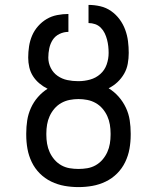

<svg xmlns="http://www.w3.org/2000/svg" viewBox="-20 -755 640 783"><path d="M300 8Q271 8 243 3Q215 -2 189 -14.5Q163 -27 142.5 -47.5Q122 -68 109.5 -94Q97 -120 92 -148Q87 -176 87 -205V-211Q87 -238 91 -264Q95 -290 106 -314.5Q117 -339 134.5 -359Q152 -379 174 -393Q156 -402 140.5 -415Q125 -428 114.5 -444.5Q104 -461 99.5 -480.5Q95 -500 95 -520Q95 -543 98.5 -566Q102 -589 111 -610Q120 -631 135.5 -648.5Q151 -666 170.5 -677.5Q190 -689 213 -693.5Q236 -698 259 -698V-625Q240 -625 222.5 -616.5Q205 -608 195 -592.5Q185 -577 181 -558Q177 -539 177 -520Q177 -498 187 -478Q197 -458 215 -445.5Q233 -433 254.5 -428.5Q276 -424 298 -424H300Q324 -424 347.5 -430.5Q371 -437 389 -453Q407 -469 415 -492Q423 -515 423 -539Q423 -553 421.5 -566.5Q420 -580 416.5 -593.5Q413 -607 407 -619.5Q401 -632 391 -642Q381 -652 368 -656.5Q355 -661 341 -661V-735Q365 -735 389 -729.5Q413 -724 433 -710Q453 -696 467.5 -676.5Q482 -657 490.5 -634Q499 -611 502 -587Q505 -563 505 -539Q505 -517 501 -495Q497 -473 486 -454Q475 -435 459 -420Q443 -405 423 -395Q446 -381 464 -360.5Q482 -340 493.5 -315.5Q505 -291 509 -264.5Q513 -238 513 -211V-205Q513 -176 508 -148Q503 -120 490.5 -94Q478 -68 457.5 -47.5Q437 -27 411 -14.5Q385 -2 357 3Q329 8 300 8ZM300 -66Q318 -66 336 -69Q354 -72 370 -81Q386 -90 398 -104Q410 -118 417.5 -134.5Q425 -151 428 -169Q431 -187 431 -205V-211Q431 -229 428 -247Q425 -265 417.5 -281.5Q410 -298 398 -312Q386 -326 370 -335Q354 -344 336 -347.5Q318 -351 300 -351Q282 -351 264 -347.5Q246 -344 230 -335Q214 -326 202 -312Q190 -298 182.5 -281.5Q175 -265 172 -247Q169 -229 169 -211V-205Q169 -187 172 -169Q175 -151 182.5 -134.5Q190 -118 202 -104Q214 -90 230 -81Q246 -72 264 -69Q282 -66 300 -66Z"/></svg>

Font: Iosevka Plex Etoile
Style: Regular
Weight: 400
Designer: Belleve Invis
Foundry: Belleve Invis
Version: Version 25.1.1; ttfautohint (v1.8.4)